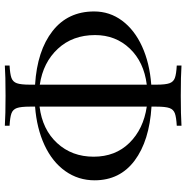

<svg xmlns="http://www.w3.org/2000/svg" viewBox="-8 -710 788 813"><g transform="rotate(90 386.5 -304.0)"><path d="M432 -58V-36Q432 2 438 19Q444 36 460.5 42Q477 48 513 50V70Q466 67 386 67Q300 67 258 70V50Q294 48 310.5 42Q327 36 333 19Q339 2 339 -36V-58Q195 -67 112 -132Q29 -197 29 -308Q29 -374 68 -426.5Q107 -479 177 -511Q247 -543 339 -550V-572Q339 -610 333 -627Q327 -644 310.5 -650Q294 -656 258 -658V-678Q300 -675 386 -675Q467 -675 513 -678V-658Q477 -656 460.5 -650Q444 -644 438 -627Q432 -610 432 -572V-551Q577 -542 660.5 -479.5Q744 -417 744 -310Q744 -241 705 -186Q666 -131 595 -98Q524 -65 432 -58ZM339 -78V-531Q243 -519 186 -459Q129 -399 129 -312Q129 -217 187 -154.5Q245 -92 339 -78ZM432 -531V-77Q529 -89 586.5 -151.5Q644 -214 644 -306Q644 -398 585.5 -457.5Q527 -517 432 -531Z"/></g></svg>

Font: Playfair Display SC
Style: Regular
Weight: 400
Designer: Claus Eggers Sørensen
Foundry: Claus Eggers Sørensen
Version: Version 1.200; ttfautohint (v1.6)